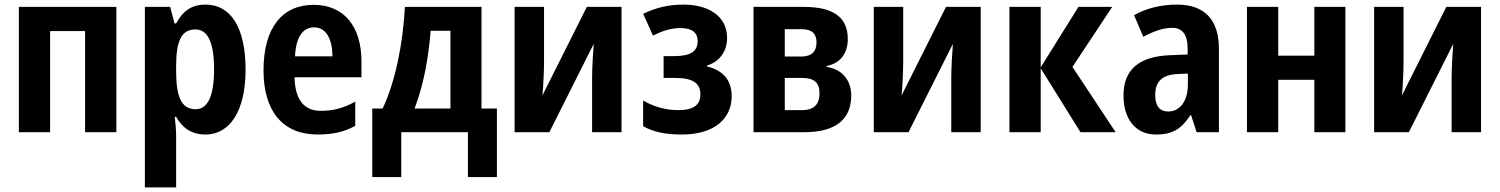

<svg xmlns="http://www.w3.org/2000/svg" viewBox="-20 -575 6524 835"><path d="M486 -545H62V0H198V-440H350V0H486Z M874 -555C813 -555 775 -527 746 -473H739L720 -545H610V240H746V19C746 -4 744 -34 740 -67H746C772 -20 812 10 874 10C979 10 1048 -92 1048 -272C1048 -456 983 -555 874 -555ZM830 -447C885 -447 911 -388 911 -273C911 -159 884 -100 831 -100C768 -100 746 -155 746 -267V-288C746 -397 769 -447 830 -447Z M1344 -554C1208 -554 1126 -455 1126 -269C1126 -90 1211 10 1361 10C1429 10 1479 -2 1525 -28V-133C1474 -105 1430 -93 1375 -93C1301 -93 1263 -143 1261 -239H1552V-308C1552 -461 1475 -554 1344 -554ZM1346 -456C1399 -456 1425 -405 1426 -330H1263C1267 -417 1299 -456 1346 -456Z M2074 -545H1741C1732 -382 1699 -219 1644 -103H1599V195H1725V0H2015V195H2141V-103H2074ZM1939 -441V-103H1783C1824 -211 1843 -323 1853 -441Z M2346 -545H2218V0H2369L2562 -384C2559 -345 2555 -281 2555 -233V0H2683V-545H2532L2339 -160C2343 -200 2346 -268 2346 -312Z M2953 -555C2886 -555 2834 -542 2777 -515L2820 -420C2860 -441 2900 -453 2939 -453C2990 -453 3014 -433 3014 -396C3014 -349 2980 -331 2911 -331H2866V-236H2918C2997 -236 3026 -210 3026 -165C3026 -116 2993 -96 2929 -96C2870 -96 2817 -114 2777 -138V-26C2822 -1 2873 10 2946 10C3090 10 3162 -62 3162 -156C3162 -230 3121 -270 3055 -286V-290C3108 -307 3142 -349 3142 -411C3142 -504 3062 -555 2953 -555Z M3667 -405C3667 -504 3599 -545 3476 -545H3257V0H3477C3622 0 3682 -62 3682 -160C3682 -228 3640 -275 3575 -284V-288C3635 -300 3667 -343 3667 -405ZM3531 -391C3531 -350 3509 -329 3463 -329H3393V-448H3467C3510 -448 3531 -429 3531 -391ZM3544 -170C3544 -118 3517 -96 3468 -96H3393V-236H3468C3519 -236 3544 -217 3544 -170Z M3908 -545H3780V0H3931L4124 -384C4121 -345 4117 -281 4117 -233V0H4245V-545H4094L3901 -160C3905 -200 3908 -268 3908 -312Z M4670 -545 4506 -282V-545H4370V0H4506V-278L4679 0H4832L4644 -284L4817 -545Z M5099 -555C5027 -555 4963 -538 4912 -509L4952 -415C4997 -439 5039 -454 5078 -454C5122 -454 5145 -425 5145 -363V-338L5069 -335C4936 -330 4866 -274 4866 -160C4866 -58 4918 10 5007 10C5081 10 5119 -16 5157 -74H5160L5184 0H5281V-363C5281 -491 5217 -555 5099 -555ZM5146 -255V-207C5146 -133 5109 -90 5061 -90C5025 -90 5004 -112 5004 -162C5004 -218 5032 -250 5101 -253Z M5539 -545H5403V0H5539V-228H5696V0H5831V-545H5696V-333H5539Z M6084 -545H5956V0H6107L6300 -384C6297 -345 6293 -281 6293 -233V0H6421V-545H6270L6077 -160C6081 -200 6084 -268 6084 -312Z"/></svg>

Font: Noto Sans Display SemiCondensed
Style: Bold
Weight: 700
Width: 4
Designer: Monotype Design Team
Foundry: Monotype Imaging Inc.
Version: Version 1.900